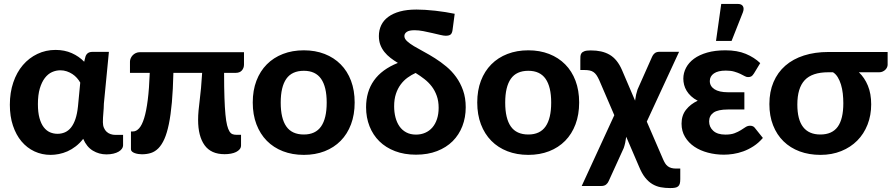

<svg xmlns="http://www.w3.org/2000/svg" viewBox="-20 -779 4528 975"><path d="M520.5 5Q483 5 451.5 -14Q420 -33 402.5 -74Q385 -51.5 364.5 -35.8Q344 -20 322.5 -10.5Q301 -1 279 3.2Q257 7.5 237 7.5Q193 7.5 155 -10.2Q117 -28 89.2 -61Q61.5 -94 45.8 -141Q30 -188 30 -247Q30 -309 47.5 -360.5Q65 -412 96.2 -448.5Q127.5 -485 170 -505.2Q212.5 -525.5 262 -525.5Q308 -525.5 344.8 -509Q381.5 -492.5 407.5 -465.5L414 -491.5Q422 -515.5 448.5 -515.5H533L507.5 -252.5Q507 -228.5 504.8 -204.8Q502.5 -181 502.5 -158.5Q502.5 -142 507.8 -129.8Q513 -117.5 521.5 -109.8Q530 -102 541.5 -98Q553 -94 566 -94H605V-40.5Q605 -32 599.2 -23.8Q593.5 -15.5 582.5 -9Q571.5 -2.5 555.8 1.2Q540 5 520.5 5ZM272 -99.5Q292 -99.5 309.5 -107Q327 -114.5 340.5 -131.2Q354 -148 363 -174.5Q372 -201 376 -239L387.5 -359.5Q380.5 -372 370.5 -383.2Q360.5 -394.5 347.5 -403Q334.5 -411.5 319 -416.8Q303.5 -422 286.5 -422Q264.5 -422 244 -412.8Q223.5 -403.5 207.8 -383Q192 -362.5 182.2 -329.8Q172.5 -297 172.5 -250.5Q172.5 -208.5 180.5 -179.5Q188.5 -150.5 202.2 -132.8Q216 -115 234 -107.2Q252 -99.5 272 -99.5Z M1219 -514V-451Q1219 -433.5 1208.2 -421.2Q1197.5 -409 1176.5 -409H1118V-403.5Q1118 -333 1119.8 -282.5Q1121.5 -232 1124.8 -197.8Q1128 -163.5 1133.2 -143Q1138.5 -122.5 1145.2 -111.8Q1152 -101 1160.5 -97.8Q1169 -94.5 1179.5 -94.5H1204V-40.5Q1204 -29.5 1197.2 -21.2Q1190.5 -13 1179 -7.2Q1167.5 -1.5 1152.5 1.2Q1137.5 4 1120.5 4Q1051.5 4 1018.8 -41.8Q986 -87.5 986 -170.5Q986 -193 988.2 -217Q990.5 -241 994 -269.2Q997.5 -297.5 1000.8 -331.8Q1004 -366 1006.5 -409H860.5Q858.5 -323 852.8 -259Q847 -195 837.5 -149Q828 -103 814.8 -73.2Q801.5 -43.5 784.5 -26.2Q767.5 -9 746.5 -2.2Q725.5 4.5 700.5 4.5Q692 4.5 682.2 3Q672.5 1.5 664.2 -1.5Q656 -4.5 650.5 -9.2Q645 -14 645 -21V-111.5H655.5Q672 -111.5 686.5 -127.5Q701 -143.5 712 -178.8Q723 -214 730.2 -270.8Q737.5 -327.5 740.5 -409H640V-466Q640 -474 643.5 -482.5Q647 -491 653.5 -498Q660 -505 669.5 -509.5Q679 -514 691 -514Z M1523 -523.5Q1581 -523.5 1628.5 -505Q1676 -486.5 1710 -452.2Q1744 -418 1762.5 -369Q1781 -320 1781 -258.5Q1781 -197 1762.5 -147.8Q1744 -98.5 1710 -64Q1676 -29.5 1628.5 -11Q1581 7.5 1523 7.5Q1464.5 7.5 1416.8 -11Q1369 -29.5 1335 -64Q1301 -98.5 1282.2 -147.8Q1263.5 -197 1263.5 -258.5Q1263.5 -320 1282.2 -369Q1301 -418 1335 -452.2Q1369 -486.5 1416.8 -505Q1464.5 -523.5 1523 -523.5ZM1523 -96Q1582 -96 1610.5 -136.8Q1639 -177.5 1639 -258Q1639 -338 1610.5 -378.8Q1582 -419.5 1523 -419.5Q1462.5 -419.5 1434 -378.8Q1405.5 -338 1405.5 -258Q1405.5 -177.5 1434 -136.8Q1462.5 -96 1523 -96Z M2278 -626Q2275.5 -609 2267.5 -603.2Q2259.5 -597.5 2243 -597.5Q2233.5 -597.5 2215.2 -601.8Q2197 -606 2175 -611.2Q2153 -616.5 2129.2 -621Q2105.5 -625.5 2085.5 -625.5Q2057.5 -625.5 2045.5 -617Q2033.5 -608.5 2033.5 -596Q2033.5 -582.5 2047 -570Q2060.5 -557.5 2082.2 -544.5Q2104 -531.5 2132 -516.5Q2160 -501.5 2189.2 -483Q2218.5 -464.5 2246.5 -441.2Q2274.5 -418 2296.2 -388Q2318 -358 2331.5 -320Q2345 -282 2345 -234.5Q2345 -182.5 2328 -138.5Q2311 -94.5 2278.8 -62.2Q2246.5 -30 2199.5 -11.8Q2152.5 6.5 2092.5 6.5Q2033 6.5 1986 -11.5Q1939 -29.5 1906.5 -61.5Q1874 -93.5 1856.5 -137.8Q1839 -182 1839 -234.5Q1839 -313.5 1878.8 -370Q1918.5 -426.5 2000.5 -459.5Q1980.5 -471.5 1963 -485Q1945.5 -498.5 1932.2 -515Q1919 -531.5 1911.5 -551.2Q1904 -571 1904 -596Q1904 -626 1915.8 -650.8Q1927.5 -675.5 1951.5 -693.2Q1975.5 -711 2011.2 -720.8Q2047 -730.5 2095 -730.5Q2114.5 -730.5 2139.5 -729Q2164.5 -727.5 2190.8 -724.5Q2217 -721.5 2242.5 -717.5Q2268 -713.5 2289 -709ZM2207.5 -231.5Q2207.5 -265.5 2198 -292.2Q2188.5 -319 2172.5 -340Q2156.5 -361 2135.2 -377.5Q2114 -394 2090.5 -408.5Q2069.5 -399 2049.8 -384.8Q2030 -370.5 2014.8 -350Q1999.5 -329.5 1990.5 -302.2Q1981.5 -275 1981.5 -239Q1981.5 -209.5 1988.2 -183.2Q1995 -157 2008.5 -137.5Q2022 -118 2043 -106.8Q2064 -95.5 2092.5 -95.5Q2118 -95.5 2139.2 -104.8Q2160.5 -114 2175.8 -131.8Q2191 -149.5 2199.2 -174.8Q2207.5 -200 2207.5 -231.5Z M2663 -523.5Q2721 -523.5 2768.5 -505Q2816 -486.5 2850 -452.2Q2884 -418 2902.5 -369Q2921 -320 2921 -258.5Q2921 -197 2902.5 -147.8Q2884 -98.5 2850 -64Q2816 -29.5 2768.5 -11Q2721 7.5 2663 7.5Q2604.5 7.5 2556.8 -11Q2509 -29.5 2475 -64Q2441 -98.5 2422.2 -147.8Q2403.5 -197 2403.5 -258.5Q2403.5 -320 2422.2 -369Q2441 -418 2475 -452.2Q2509 -486.5 2556.8 -505Q2604.5 -523.5 2663 -523.5ZM2663 -96Q2722 -96 2750.5 -136.8Q2779 -177.5 2779 -258Q2779 -338 2750.5 -378.8Q2722 -419.5 2663 -419.5Q2602.5 -419.5 2574 -378.8Q2545.5 -338 2545.5 -258Q2545.5 -177.5 2574 -136.8Q2602.5 -96 2663 -96Z M3160 -84.5Q3158 -68.5 3154.8 -53.8Q3151.5 -39 3147.5 -27.5L3071 140.5Q3067 150.5 3058 158Q3049 165.5 3033 165.5H2934L3099.5 -194L3022.5 -373Q3015.5 -388 3008.8 -397.8Q3002 -407.5 2993.5 -413.2Q2985 -419 2973.8 -421.2Q2962.5 -423.5 2946.5 -423.5H2927V-473Q2927 -483.5 2927.5 -492.5Q2928 -501.5 2932.5 -508.2Q2937 -515 2947.8 -519Q2958.5 -523 2980 -523Q3008.5 -523 3032.2 -517.8Q3056 -512.5 3075.8 -501Q3095.5 -489.5 3111 -470.2Q3126.5 -451 3138.5 -423.5L3205 -268Q3207 -284 3210.2 -298.5Q3213.5 -313 3217.5 -324.5L3291.5 -491Q3295.5 -501 3304.5 -508.5Q3313.5 -516 3329.5 -516H3428.5L3264.5 -161.5L3347 29.5Q3352 41 3357.5 50Q3363 59 3370.8 65Q3378.5 71 3389 74Q3399.5 77 3414 77H3434.5V130.5Q3434.5 145 3432 153.8Q3429.5 162.5 3423.5 167.5Q3417.5 172.5 3407.8 174.2Q3398 176 3383 176Q3357.5 176 3335 171.8Q3312.5 167.5 3292.8 155.8Q3273 144 3256.2 123Q3239.5 102 3225.5 68Z M3441 0ZM3809 -406.5Q3801.5 -394.5 3795 -391Q3788.5 -387.5 3778.5 -387.5Q3770 -387.5 3761 -392.8Q3752 -398 3739.2 -404Q3726.5 -410 3709 -415.2Q3691.5 -420.5 3666 -420.5Q3626 -420.5 3605.2 -406Q3584.5 -391.5 3584.5 -367.5Q3584.5 -341.5 3608 -326Q3631.5 -310.5 3677 -310.5H3760V-223H3677Q3625.5 -223 3603.2 -207Q3581 -191 3581 -162.5Q3581 -134 3602 -114.8Q3623 -95.5 3663.5 -95.5Q3692 -95.5 3710.2 -102.5Q3728.5 -109.5 3742 -118Q3755.5 -126.5 3766 -133.5Q3776.5 -140.5 3789 -140.5Q3806 -140.5 3814 -128.5L3854 -78.5Q3832 -53 3806.5 -36.5Q3781 -20 3754.8 -10.5Q3728.5 -1 3703 2.8Q3677.5 6.5 3656 6.5Q3614 6.5 3575 -3.8Q3536 -14 3506.2 -34Q3476.5 -54 3458.8 -83.5Q3441 -113 3441 -151Q3441 -193 3463.8 -221.8Q3486.5 -250.5 3523 -267.5Q3503.5 -277.5 3489.5 -290.5Q3475.5 -303.5 3466.8 -318Q3458 -332.5 3454 -348.2Q3450 -364 3450 -379.5Q3450 -408.5 3463.8 -434.8Q3477.5 -461 3504.2 -480.8Q3531 -500.5 3571 -512Q3611 -523.5 3663.5 -523.5Q3724 -523.5 3767.2 -505.5Q3810.5 -487.5 3840.5 -458.5ZM3616 -571 3642.5 -759H3727Q3746 -759 3752.8 -747.2Q3759.5 -735.5 3752.5 -716.5L3695 -571Z M4341.5 -412Q4370.5 -384.5 4387.2 -344Q4404 -303.5 4404 -249Q4404 -193.5 4385.5 -146.2Q4367 -99 4333.2 -65Q4299.5 -31 4252 -11.8Q4204.5 7.5 4146.5 7.5Q4088.5 7.5 4040.8 -10.2Q3993 -28 3958.8 -61.5Q3924.5 -95 3905.8 -142.8Q3887 -190.5 3887 -250.5Q3887 -313 3908 -362.2Q3929 -411.5 3968 -445.5Q4007 -479.5 4062.5 -497.2Q4118 -515 4187 -515H4487.5V-450Q4487.5 -444 4484.5 -437.2Q4481.5 -430.5 4476 -425Q4470.5 -419.5 4462.5 -415.8Q4454.5 -412 4445 -412ZM4262.5 -255Q4262.5 -279.5 4259.8 -304Q4257 -328.5 4250.5 -349.8Q4244 -371 4234 -387.2Q4224 -403.5 4210 -412H4186Q4104 -412 4066.5 -372Q4029 -332 4029 -248Q4029 -96 4146 -96Q4205.5 -96 4234 -135.2Q4262.5 -174.5 4262.5 -255Z"/></svg>

Font: Lato Heavy
Style: Regular
Weight: 800
Designer: Lukasz Dziedzic
Foundry: tyPoland Lukasz Dziedzic
Version: Version 2.007; 2014-02-27